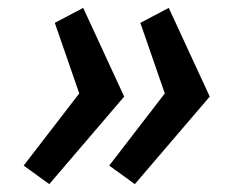

<svg xmlns="http://www.w3.org/2000/svg" viewBox="-20 -527 600 487"><path d="M322 -60 257 -107 398 -290 336 -469 408 -507 512 -282ZM105 -60 40 -107 181 -290 119 -469 191 -507 295 -282Z"/></svg>

Font: Ubuntu Sans Mono SemiBold
Style: Italic
Weight: 600
Italic angle: -13.5°
Monospace: yes
Designer: Dalton Maag Ltd
Foundry: Dalton Maag Ltd
Version: Version 1.006